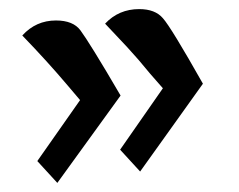

<svg xmlns="http://www.w3.org/2000/svg" viewBox="-20 -617 525 422"><path d="M288 -240 244 -288 338 -423 310 -455Q284 -487 259 -514Q234 -541 211 -565Q241 -597 286 -597Q321 -597 338 -577Q347 -567 369 -531Q391 -495 426 -433ZM106 -215 62 -263 156 -397 128 -430Q106 -456 81.5 -483Q57 -510 29 -539Q59 -572 103 -572Q141 -572 157 -550Q166 -538 188 -502.5Q210 -467 245 -407Z"/></svg>

Font: Noto Naskh Arabic UI
Style: Regular
Weight: 400
Designer: Monotype Design Team, David Williams, Mohamad Dakak and Nizar Qandah
Foundry: Monotype Imaging Inc.
Version: Version 2.014